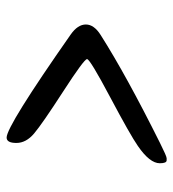

<svg xmlns="http://www.w3.org/2000/svg" viewBox="8 -584 521 577"><g transform="rotate(-90 268.5 -295.5)"><path d="M143.6 -536.1Q178.2 -536.1 453.6 -343.3Q483.4 -322.3 483.4 -297.9Q483.4 -273.4 451.7 -253.4Q331.1 -176.8 127.4 -75.2Q87.4 -55.2 81.5 -55.2H75.2Q66.4 -55.2 66.4 -75.7Q66.4 -106 118.2 -141.6Q150.4 -164.1 264.9 -224.9Q379.4 -285.6 379.4 -294.4Q379.4 -303.2 282 -366.2Q184.6 -429.2 156 -453.4Q127.4 -477.5 127.4 -506.8Q127.4 -536.1 143.6 -536.1Z"/></g></svg>

Font: Averia Sans Libre
Style: Italic
Weight: 400
Italic angle: -7.90001°
Version: Version 1.002